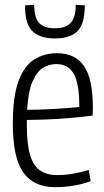

<svg xmlns="http://www.w3.org/2000/svg" viewBox="-20 -764 432 794"><path d="M207 10Q120 10 76.5 -50.5Q33 -111 33 -253Q33 -365 56.5 -428.5Q80 -492 121.5 -518Q163 -544 216 -544Q290 -544 327 -491.5Q364 -439 364 -319Q364 -313 363.5 -302Q363 -291 363 -286Q329 -281 256.5 -275Q184 -269 91 -268Q91 -258 91 -247Q91 -168 104.5 -123Q118 -78 146 -59Q174 -40 216 -40Q250 -40 283.5 -46Q317 -52 347 -61L355 -15Q324 -3 286 3.5Q248 10 207 10ZM92 -310Q140 -310 184.5 -312.5Q229 -315 262.5 -317.5Q296 -320 308 -322Q308 -420 284.5 -459.5Q261 -499 213 -499Q184 -499 158.5 -484Q133 -469 115 -428Q97 -387 92 -310ZM207 -605Q151 -605 119 -630.5Q87 -656 84 -723Q84 -732 84 -742L121 -744Q121 -740 121.5 -736.5Q122 -733 122 -730Q124 -685 145 -666Q166 -647 207 -647Q248 -647 269 -666Q290 -685 293 -730Q293 -737 293 -744L331 -742Q331 -737 330.5 -732.5Q330 -728 330 -723Q327 -658 296.5 -631.5Q266 -605 207 -605Z"/></svg>

Font: Georama SemiCondensed Light
Style: Regular
Weight: 300
Width: 4
Designer: Jean-Baptiste Levee
Foundry: Production Type
Version: Version 1.000